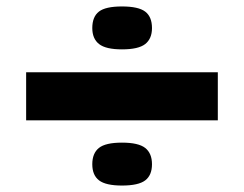

<svg xmlns="http://www.w3.org/2000/svg" viewBox="-20 -608 755 595"><path d="M266 -521Q266 -556 286.5 -572Q307 -588 358 -588Q409 -588 430 -572Q451 -556 451 -521Q451 -488 430 -471.5Q409 -455 358 -455Q308 -455 287 -471.5Q266 -488 266 -521ZM61 -235V-384H655V-235ZM266 -99Q266 -133 286.5 -149.5Q307 -166 358 -166Q409 -166 430 -149.5Q451 -133 451 -99Q451 -65 430 -49Q409 -33 358 -33Q308 -33 287 -49Q266 -65 266 -99Z"/></svg>

Font: Georama ExtraExtended
Style: Bold
Weight: 700
Width: 8
Designer: Jean-Baptiste Levee
Foundry: Production Type
Version: Version 1.000